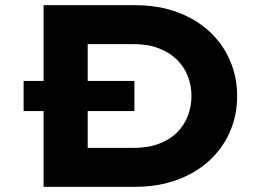

<svg xmlns="http://www.w3.org/2000/svg" viewBox="-20 -720 1034 740"><path d="M71 -292V-408H498V-292ZM148 0V-700H499Q592 -700 665 -672.5Q738 -645 789 -597Q840 -549 867 -485.5Q894 -422 894 -350Q894 -277 867 -214Q840 -151 789 -103Q738 -55 664.5 -27.5Q591 0 499 0ZM318 -116 295 -150H494Q551 -150 593 -166Q635 -182 662.5 -209.5Q690 -237 704 -273.5Q718 -310 718 -350Q718 -390 704 -426Q690 -462 662.5 -489.5Q635 -517 593 -533.5Q551 -550 494 -550H292L318 -582Z"/></svg>

Font: Lexend Peta
Style: Bold
Weight: 700
Designer: Bonnie Shaver-Troup, Thomas Jockin
Foundry: Lexend
Version: Version 1.007